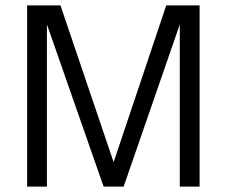

<svg xmlns="http://www.w3.org/2000/svg" viewBox="-20 -688 836 708"><path d="M80 0V-668H203L399 -90L593 -668H716V0H643V-598L436 0H362L153 -598V0Z"/></svg>

Font: Atkinson Hyperlegible Next Light
Style: Regular
Weight: 300
Designer: Elliott Scott, Megan Eiswerth, Linus Boman, Theodore Petrosky, Letters from Sweden
Foundry: Applied Design Works, Letters from Sweden
Version: Version 2.001